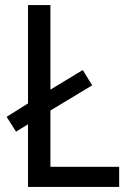

<svg xmlns="http://www.w3.org/2000/svg" viewBox="-20 -734 511 754"><path d="M90 0V-246L43 -217L6 -275L90 -328V-714H178V-382L305 -459L342 -399L178 -300V-79H448V0Z"/></svg>

Font: Noto Sans Gurmukhi SemiCondensed
Style: Regular
Weight: 400
Width: 4
Designer: Jelle Bosma - Monotype Design Team
Foundry: Monotype Imaging Inc.
Version: Version 2.004; ttfautohint (v1.8.4.7-5d5b)